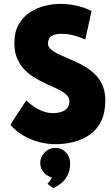

<svg xmlns="http://www.w3.org/2000/svg" viewBox="-20 -730 570 988"><path d="M224 216 254 238Q253 238 266 232Q279 226 296.5 211.5Q314 197 327.5 172Q341 147 341 109Q341 77 319 54Q297 31 266 31Q233 31 210 54Q187 77 187 109Q187 136 204 156Q221 176 247 183Q244 190 239 198Q234 206 224 216ZM419 -527 451 -673Q427 -686 400 -694Q373 -702 346 -706Q319 -710 291 -710Q253 -710 211.5 -700Q170 -690 134.5 -667Q99 -644 76.5 -605Q54 -566 54 -508Q54 -466 66 -435Q78 -404 98 -380.5Q118 -357 143.5 -340Q169 -323 195.5 -309.5Q222 -296 247.5 -285Q273 -274 293 -263Q313 -252 325 -239Q337 -226 337 -209Q337 -193 331 -181.5Q325 -170 313.5 -162.5Q302 -155 286.5 -151.5Q271 -148 252 -148Q227 -148 202 -157Q177 -166 155 -181Q133 -196 115 -213L33 -88Q62 -55 99.5 -33Q137 -11 179.5 0.5Q222 12 265 12Q315 12 361 0Q407 -12 443.5 -38Q480 -64 501 -107.5Q522 -151 522 -214Q522 -255 509.5 -286Q497 -317 476 -340Q455 -363 428.5 -380Q402 -397 374.5 -410Q347 -423 320.5 -434Q294 -445 273 -455.5Q252 -466 239.5 -478Q227 -490 227 -506Q227 -520 232 -530Q237 -540 246.5 -545.5Q256 -551 269 -553.5Q282 -556 298 -556Q320 -556 340.5 -552Q361 -548 380.5 -541.5Q400 -535 419 -527Z"/></svg>

Font: Advent Pro Black
Style: Regular
Weight: 900
Version: Version 3.000